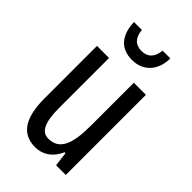

<svg xmlns="http://www.w3.org/2000/svg" viewBox="-227 -872 910 910"><g transform="rotate(45 228.0 -416.5)"><path d="M351 -792H299C294 -743 269 -720 229 -720C188 -720 164 -744 160 -792H107C110 -703 154 -658 227 -658C301 -658 350 -709 351 -792ZM391 -588H310V-302C310 -174 284 -114 210 -114C165 -114 144 -158 144 -253V-588H63V-238C63 -118 98 -41 195 -41C246 -41 288 -70 311 -123H317L326 -51H391Z"/></g></svg>

Font: Noto Sans Tamil UI ExtraCondensed
Style: Regular
Weight: 400
Width: 2
Designer: Jelle Bosma - Monotype Design Team
Foundry: Monotype Imaging Inc.
Version: Version 2.004